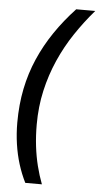

<svg xmlns="http://www.w3.org/2000/svg" viewBox="-59 -750 490 944"><g transform="rotate(5 186.0 -278.0)"><path d="M103 158Q82 116 67.5 69.5Q53 23 45.5 -28.5Q38 -80 38 -134Q38 -223 54 -301.5Q70 -380 101 -451Q132 -522 176.5 -587.5Q221 -653 278 -714H372Q321 -655 277.5 -590Q234 -525 202 -452.5Q170 -380 152 -300.5Q134 -221 134 -133Q134 -77 140 -26.5Q146 24 157.5 70Q169 116 185 158Z"/></g></svg>

Font: Noto Sans Display Medium
Style: Italic
Weight: 500
Italic angle: -12°
Designer: Monotype Design Team
Foundry: Monotype Imaging Inc.
Version: Version 2.003